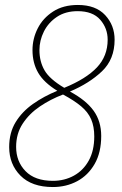

<svg xmlns="http://www.w3.org/2000/svg" viewBox="-20 -744 490 774"><path d="M193 10Q108 10 62.5 -36Q17 -82 17 -151Q17 -209 43 -251.5Q69 -294 113 -325Q157 -356 211 -378Q157 -411 134 -450.5Q111 -490 111 -542Q111 -588 132 -629.5Q153 -671 194 -697.5Q235 -724 294 -724Q366 -724 404 -683Q442 -642 442 -584Q442 -505 391 -456.5Q340 -408 262 -375Q327 -340 357.5 -297.5Q388 -255 388 -196Q388 -129 361.5 -83Q335 -37 291 -13.5Q247 10 193 10ZM239 -390Q327 -426 370.5 -472Q414 -518 414 -584Q414 -630 384 -664.5Q354 -699 293 -699Q244 -699 209.5 -676Q175 -653 157 -617Q139 -581 139 -542Q139 -496 159.5 -460.5Q180 -425 239 -390ZM193 -15Q240 -15 278 -36Q316 -57 338 -97Q360 -137 360 -194Q360 -234 347.5 -263Q335 -292 307 -315.5Q279 -339 234 -363Q184 -344 141 -315Q98 -286 71.5 -245.5Q45 -205 45 -152Q45 -93 83 -54Q121 -15 193 -15Z"/></svg>

Font: Noto Serif Tamil Condensed Thin
Style: Italic
Weight: 100
Width: 3
Italic angle: -12°
Designer: Indian Type Foundry, Tom Grace, and the Monotype Design Team
Foundry: Monotype Imaging Inc.
Version: Version 2.003; ttfautohint (v1.8.4.7-5d5b)